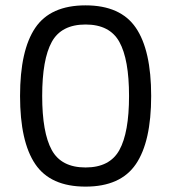

<svg xmlns="http://www.w3.org/2000/svg" viewBox="-20 -690 642 720"><path d="M489.5 -74.5Q432.1 9.8 300.8 9.8Q169.4 9.8 112.3 -74.5Q55.2 -158.7 55.2 -330.1Q55.2 -501.5 112.3 -585.7Q169.4 -669.9 300.8 -669.9Q432.1 -669.9 489.5 -585.7Q546.9 -501.5 546.9 -330.1Q546.9 -158.7 489.5 -74.5ZM174.1 -532.7Q138.2 -467.3 138.2 -330.1Q138.2 -192.9 174.1 -127.4Q210 -62 300.8 -62Q391.6 -62 427.7 -127.4Q463.9 -192.9 463.9 -330.1Q463.9 -467.3 427.7 -532.7Q391.6 -598.1 300.8 -598.1Q210 -598.1 174.1 -532.7Z"/></svg>

Font: Human Sans
Style: Regular
Weight: 400
Designer: Tim Radville
Foundry: Continuum
Version: Version 1.000;FEAKit 1.0